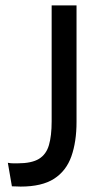

<svg xmlns="http://www.w3.org/2000/svg" viewBox="-20 -680 381 710"><path d="M24 9 9 -78Q20 -76 29 -76Q38 -76 45 -76Q97 -76 124 -92.5Q151 -109 161 -143.5Q171 -178 171 -231V-660H263V-229Q263 -156 244 -102Q225 -48 180 -19Q135 10 56 10Q50 10 42.5 9.5Q35 9 24 9Z"/></svg>

Font: Bricolage Grotesque 28pt
Style: Regular
Weight: 400
Version: Version 1.001;gftools[0.9.33.dev8+g029e19f]